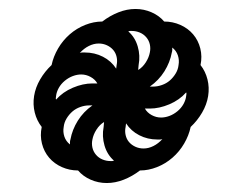

<svg xmlns="http://www.w3.org/2000/svg" viewBox="-20 -554 540 428"><path d="M226 -195Q228 -195 230 -195Q232 -195 234 -196Q219 -209 213 -229.5Q207 -250 211 -271L212 -282Q202 -276 195 -265Q188 -254 186 -243Q184 -234 186 -225Q188 -216 194 -209Q200 -202 208.5 -198.5Q217 -195 226 -195ZM239 -401 240 -409Q242 -418 240 -427Q238 -436 232.5 -442.5Q227 -449 218.5 -453Q210 -457 200 -457Q189 -457 178 -451.5Q167 -446 158 -436Q161 -437 163.5 -437Q166 -437 169 -437Q191 -437 209.5 -427.5Q228 -418 239 -401ZM288 -398Q298 -404 305 -415Q312 -426 314 -437Q316 -446 314 -455Q312 -464 306 -471Q300 -478 291.5 -481.5Q283 -485 274 -485Q272 -485 270 -485Q268 -485 266 -484Q281 -471 287 -450.5Q293 -430 289 -409ZM339 -292Q348 -292 357.5 -295.5Q367 -299 375.5 -306Q384 -313 389 -322Q394 -331 395 -340Q395 -342 395.5 -344Q396 -346 395 -348Q380 -331 357.5 -321.5Q335 -312 314 -312H303Q308 -303 318 -297.5Q328 -292 339 -292ZM105 -332Q120 -349 142.5 -358.5Q165 -368 186 -368H197Q192 -377 182 -382.5Q172 -388 161 -388Q152 -388 142.5 -384.5Q133 -381 124.5 -374Q116 -367 111 -358Q106 -349 105 -340Q105 -338 104.5 -336Q104 -334 105 -332ZM136 -232Q136 -235 136 -237.5Q136 -240 137 -243Q141 -265 153.5 -285Q166 -305 186 -319H178Q169 -319 159 -315.5Q149 -312 141.5 -305.5Q134 -299 128.5 -290Q123 -281 122 -271Q120 -260 123.5 -249.5Q127 -239 136 -232ZM300 -223Q311 -223 322 -228.5Q333 -234 342 -244Q339 -243 336.5 -243Q334 -243 331 -243Q309 -243 290.5 -252.5Q272 -262 261 -279L260 -271Q258 -262 260 -253Q262 -244 267.5 -237.5Q273 -231 281.5 -227Q290 -223 300 -223ZM322 -361Q331 -361 341 -364.5Q351 -368 358.5 -374.5Q366 -381 371.5 -390Q377 -399 378 -409Q380 -420 376.5 -430.5Q373 -441 364 -448Q364 -445 364 -442.5Q364 -440 363 -437Q359 -415 346.5 -395Q334 -375 314 -361ZM218 -146Q199 -146 182 -153.5Q165 -161 154 -174Q135 -174 118 -181.5Q101 -189 89.5 -202.5Q78 -216 73.5 -234Q69 -252 73 -271Q62 -285 57.5 -303Q53 -321 56 -340Q59 -359 69.5 -377Q80 -395 95 -409Q99 -428 109.5 -446Q120 -464 135.5 -477.5Q151 -491 170 -498.5Q189 -506 208 -506Q225 -519 244 -526.5Q263 -534 282 -534Q301 -534 318 -526.5Q335 -519 346 -506Q365 -506 382 -498.5Q399 -491 410.5 -477.5Q422 -464 426.5 -446Q431 -428 427 -409Q438 -395 442.5 -377Q447 -359 444 -340Q441 -321 430.5 -303Q420 -285 405 -271Q401 -252 390.5 -234Q380 -216 364.5 -202.5Q349 -189 330 -181.5Q311 -174 292 -174Q275 -161 256 -153.5Q237 -146 218 -146Z"/></svg>

Font: Iosevka Term Curly Hv Obl
Style: Regular
Weight: 900
Italic angle: -9°
Designer: Belleve Invis
Foundry: Belleve Invis
Version: Version 32.3.0